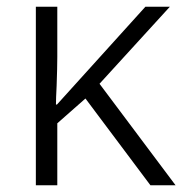

<svg xmlns="http://www.w3.org/2000/svg" viewBox="-20 -553 544 573"><path d="M87 -533H151V-383Q151 -353 149 -297Q147 -259 147 -241H150L414 -533H487L277 -303L504 0H429L235 -259L151 -185V0H87Z"/></svg>

Font: OpenSansMMV
Style: Light
Weight: 300
Foundry: Ascender Corporation
Version: Version 4.001